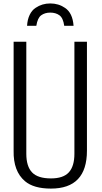

<svg xmlns="http://www.w3.org/2000/svg" viewBox="-20 -1082 593 1115"><path d="M190.9 -932.1H137.2Q139.2 -968.3 152.3 -995.6Q165.5 -1022.9 187 -1036.6Q224.1 -1062 272 -1062Q319.8 -1062 356.9 -1036.6Q401.9 -1007.3 407.2 -932.1H353Q346.7 -977.5 325.2 -993.2Q303.7 -1008.8 272 -1008.8Q240.7 -1008.8 219.2 -993.2Q198.2 -978 190.9 -932.1ZM59.1 -207V-839.8H132.8V-189Q132.8 -115.7 166.3 -80.8Q199.7 -45.9 275.9 -45.9Q347.7 -45.9 379.9 -81.3Q412.1 -116.7 412.1 -189V-839.8H484.9V-207Q484.9 13.2 275.9 13.2Q175.8 13.2 125 -29.8Q56.6 -87.9 59.1 -207Z"/></svg>

Font: VL Oswald
Style: Light
Weight: 300
Designer: vernon adams
Foundry: vernon adams
Version: Version ; ttfautohint (v0.92.18-e454-dirty) -l 8 -r 50 -G 20